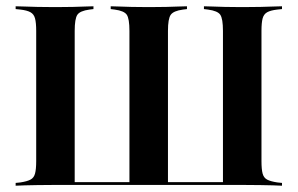

<svg xmlns="http://www.w3.org/2000/svg" viewBox="-20 -591 947 611"><path d="M146 -2.4Q121 -2.4 98.8 -2Q76.6 -1.6 59.3 -1.2Q41.9 -0.8 29.8 0V-8.9L45.2 -10.5Q66.1 -13.7 77 -19.4Q87.9 -25 91.5 -38.7Q95.2 -52.4 95.2 -78.2V-492.7Q95.2 -518.5 91.5 -532.3Q87.9 -546 77 -552Q66.1 -558.1 45.2 -560.5L29.8 -562.1V-571Q41.9 -571 59.3 -570.2Q76.6 -569.4 98.8 -569Q121 -568.5 146 -568.5H156.5H166.1Q191.1 -568.5 212.1 -569Q233.1 -569.4 250 -570.2Q266.9 -571 277.4 -571V-562.1L264.5 -560.5Q234.7 -556.5 226.2 -544Q217.7 -531.5 217.7 -492.7V-10.5L216.1 -11.3H691.1L689.5 -10.5V-492.7Q689.5 -531.5 681 -544Q672.6 -556.5 641.9 -560.5L629 -562.1V-571Q641.1 -571 657.7 -570.2Q674.2 -569.4 695.6 -569Q716.9 -568.5 740.3 -568.5H750H761.3Q787.1 -568.5 808.9 -569Q830.6 -569.4 848.4 -570.2Q866.1 -571 877.4 -571V-562.1L862.1 -560.5Q841.1 -558.1 830.2 -552Q819.4 -546 815.7 -532.3Q812.1 -518.5 812.1 -492.7V-2.4H157.3ZM391.9 -3.2V-492.7Q391.9 -531.5 383.5 -544Q375 -556.5 345.2 -560.5L332.3 -562.1V-571Q343.5 -571 360.5 -570.2Q377.4 -569.4 398.4 -569Q419.4 -568.5 443.5 -568.5H453.2H463.7Q487.9 -568.5 508.9 -569Q529.8 -569.4 546.8 -570.2Q563.7 -571 575 -571V-562.1L562.1 -560.5Q532.3 -556.5 523.4 -544Q514.5 -531.5 514.5 -492.7V-3.2ZM812.1 -78.2Q812.1 -52.4 815.7 -38.7Q819.4 -25 830.2 -19.4Q841.1 -13.7 862.1 -10.5L877.4 -8.9V0Q866.1 -0.8 848.4 -1.2Q830.6 -1.6 808.9 -2Q787.1 -2.4 761.3 -2.4H751.6L812.1 -108.9Z"/></svg>

Font: Playfair 144pt SemiCondensed
Style: Bold
Weight: 700
Width: 4
Designer: Claus Eggers Sørensen
Foundry: Claus Eggers Sørensen
Version: Version 2.203